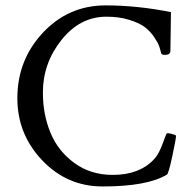

<svg xmlns="http://www.w3.org/2000/svg" viewBox="-20 -671 681 697"><path d="M619.1 -178.7Q619.1 -168 605.5 -104Q591.8 -40 585.9 -37.1Q514.6 5.9 352.5 5.9Q223.6 5.9 133.3 -88.9Q43 -183.6 43 -314.5Q43 -453.1 135.7 -552.2Q228.5 -651.4 363.3 -651.4Q478.5 -651.4 600.6 -627Q598.6 -496.1 598.6 -486.3Q598.6 -471.7 578.1 -471.7Q568.4 -471.7 565.4 -476.6Q562.5 -489.3 558.1 -502.4Q553.7 -515.6 539.6 -536.6Q525.4 -557.6 505.4 -572.8Q485.4 -587.9 448.7 -599.1Q412.1 -610.4 366.2 -610.4Q270.5 -610.4 203.1 -525.9Q135.7 -441.4 135.7 -335Q135.7 -255.9 163.1 -189.5Q190.4 -123 249.5 -79.6Q308.6 -36.1 389.6 -36.1Q486.3 -36.1 539.1 -92.8Q552.7 -107.4 563 -131.3Q573.2 -155.3 578.6 -171.4Q584 -187.5 586.9 -187.5Q592.8 -187.5 601.1 -185.5Q609.4 -183.6 614.3 -181.6Z"/></svg>

Font: Crimson Text
Style: Roman
Weight: 400
Version: Version 0.13